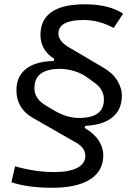

<svg xmlns="http://www.w3.org/2000/svg" viewBox="-20 -786 626 913"><path d="M227.1 106.9Q112.3 106.9 34.2 80.6L51.8 4.9Q148.9 32.2 236.3 32.2Q309.1 32.2 347.4 12.2Q385.7 -7.8 385.7 -44.9Q385.7 -82.5 343.3 -106.9L134.3 -226.6Q95.7 -249 76.9 -282.2Q58.1 -315.4 58.1 -356.9Q58.1 -422.9 103.8 -458.5Q149.4 -494.1 235.4 -496.1L238.3 -505.9Q202.6 -528.8 187.5 -557.6Q172.4 -586.4 172.4 -619.6Q172.4 -765.6 384.3 -765.6Q497.1 -765.6 565.4 -721.2L520.5 -652.8Q451.2 -690.9 378.4 -690.9Q257.8 -690.9 257.8 -626Q257.8 -609.4 270.3 -592Q282.7 -574.7 311 -559.1L471.7 -464.4Q517.1 -437.5 538.3 -401.9Q559.6 -366.2 559.6 -332Q559.6 -265.1 514.6 -228.3Q469.7 -191.4 385.7 -187.5L382.3 -177.7Q427.7 -151.4 449.5 -117.4Q471.2 -83.5 471.2 -47.9Q471.2 27.3 408.4 67.1Q345.7 106.9 227.1 106.9ZM356.9 -225.1Q474.1 -225.1 474.1 -312.5Q474.1 -360.4 432.1 -390.6L400.9 -413.6Q368.7 -437.5 333.3 -448Q297.9 -458.5 264.6 -458.5Q143.6 -458.5 143.6 -366.7Q143.6 -314.9 200.7 -282.7L239.7 -259.3Q298.3 -225.1 356.9 -225.1Z"/></svg>

Font: Cascadia Mono PL SemiLight
Style: Italic
Weight: 350
Italic angle: -10°
Monospace: yes
Designer: Aaron Bell
Foundry: Saja Typeworks
Version: Version 2404.023; ttfautohint (v1.8.4)